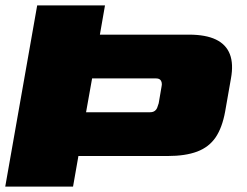

<svg xmlns="http://www.w3.org/2000/svg" viewBox="-38 -695 919 715"><path d="M-18.5 0H234L254 -114H585.5Q652.5 -114 696.2 -130.5Q740 -147 764.8 -183.2Q789.5 -219.5 800.5 -280L822 -402.5Q832 -457 818 -493.2Q804 -529.5 766 -547.8Q728 -566 665.5 -566H334L353 -675H100.5ZM282.5 -277 305 -403H542Q553 -403 558 -398.5Q563 -394 564.2 -387Q565.5 -380 563.5 -372L553 -310.5Q550.5 -302 547.5 -294.2Q544.5 -286.5 538 -281.8Q531.5 -277 520 -277Z"/></svg>

Font: Anybody Expanded Black
Style: Italic
Weight: 900
Width: 7
Italic angle: -10°
Version: Version 1.113;gftools[0.9.25]